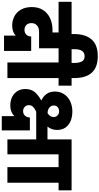

<svg xmlns="http://www.w3.org/2000/svg" viewBox="499 -1596 1147 2214"><g transform="rotate(90 1073.0 -488.5)"><path d="M333 -365Q287 -365 259.5 -341.5Q232 -318 232 -277Q232 -240 253.5 -218.5Q275 -197 311 -197Q344 -197 365 -218Q386 -239 386 -274H553V39H376V-96Q335 -55 259 -55Q203 -55 154.5 -80Q106 -105 76.5 -156Q47 -207 47 -282Q47 -357 81 -410.5Q115 -464 175.5 -492Q236 -520 314 -520H340V-590H-14V-740H626L625 -590H522V-365Z M953 -740V-590H866V0H686V-590H598V-740H691V-776Q691 -823 675.5 -856.5Q660 -890 614 -890Q533 -890 533 -776V-701H358V-768Q358 -896 419 -969Q480 -1042 614 -1042Q866 -1042 866 -768V-740Z M1833 -740V-590H1745V0H1573V-332H1253Q1215 -314 1196.5 -295Q1178 -276 1178 -247Q1178 -219 1197.5 -200Q1217 -181 1247 -181Q1282 -181 1301 -204.5Q1320 -228 1320 -259H1469V65H1305V-81Q1285 -59 1253 -46Q1221 -33 1181 -33Q1098 -33 1045 -81Q992 -129 992 -207Q992 -273 1027.5 -315.5Q1063 -358 1125 -391Q1079 -411 1050 -450Q1021 -489 1021 -549Q1021 -606 1050.5 -652Q1080 -698 1133 -723.5Q1186 -749 1253 -749Q1345 -749 1404.5 -703Q1464 -657 1464 -571Q1464 -509 1425 -462H1573V-740ZM1182 -536Q1182 -505 1205.5 -484.5Q1229 -464 1271 -463Q1293 -478 1304 -495Q1315 -512 1315 -533Q1315 -559 1297 -577.5Q1279 -596 1248 -596Q1220 -596 1201 -579.5Q1182 -563 1182 -536Z M1893 0V-590H1805V-740H2160V-590H2073V0Z"/></g></svg>

Font: DVN-Poppins ExtBd
Style: Regular
Weight: 800
Designer: Ninad Kale (Devanagari), Jonny Pinhorn (Latin)
Foundry: Indian Type Foundry
Version: 4.004